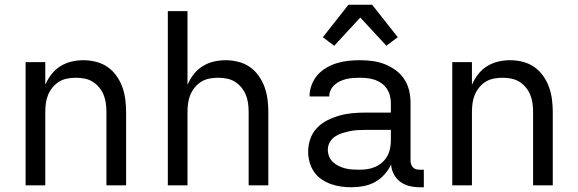

<svg xmlns="http://www.w3.org/2000/svg" viewBox="-20 -782 2440 810"><path d="M88 0V-520H171V-424Q181 -448 197 -468.5Q213 -489 234.5 -502.5Q256 -516 281 -522Q306 -528 332 -528Q358 -528 384.5 -521.5Q411 -515 433 -500Q455 -485 471 -462.5Q487 -440 496 -415Q505 -390 508.5 -363.5Q512 -337 512 -310V0H429V-310Q429 -328 426.5 -346.5Q424 -365 417 -382Q410 -399 398 -413.5Q386 -428 370.5 -437.5Q355 -447 336.5 -450.5Q318 -454 300 -454Q282 -454 263.5 -450.5Q245 -447 229.5 -437.5Q214 -428 202 -413.5Q190 -399 183 -382Q176 -365 173.5 -346.5Q171 -328 171 -310V0Z M688 0V-735H771V-424Q781 -448 797 -468.5Q813 -489 834.5 -502.5Q856 -516 881 -522Q906 -528 932 -528Q958 -528 984.5 -521.5Q1011 -515 1033 -500Q1055 -485 1071 -462.5Q1087 -440 1096 -415Q1105 -390 1108.5 -363.5Q1112 -337 1112 -310V0H1029V-310Q1029 -328 1026.5 -346.5Q1024 -365 1017 -382Q1010 -399 998 -413.5Q986 -428 970.5 -437.5Q955 -447 936.5 -450.5Q918 -454 900 -454Q882 -454 863.5 -450.5Q845 -447 829.5 -437.5Q814 -428 802 -413.5Q790 -399 783 -382Q776 -365 773.5 -346.5Q771 -328 771 -310V0Z M1464 8Q1441 8 1419 5Q1397 2 1376 -5.5Q1355 -13 1336 -26Q1317 -39 1304.5 -57.5Q1292 -76 1286 -98Q1280 -120 1280 -142Q1280 -169 1289 -195.5Q1298 -222 1317 -242Q1336 -262 1361 -274.5Q1386 -287 1412.5 -294.5Q1439 -302 1466.5 -304.5Q1494 -307 1521 -307H1629V-347Q1629 -363 1625 -378.5Q1621 -394 1612 -407.5Q1603 -421 1590 -430.5Q1577 -440 1562 -445Q1547 -450 1531 -452Q1515 -454 1499 -454Q1485 -454 1470.5 -453Q1456 -452 1442.5 -449Q1429 -446 1416 -440Q1403 -434 1392.5 -425Q1382 -416 1375.5 -403Q1369 -390 1369 -376V-375H1286V-377Q1286 -401 1295 -424.5Q1304 -448 1320 -466Q1336 -484 1357.5 -496.5Q1379 -509 1402.5 -516Q1426 -523 1450 -525.5Q1474 -528 1499 -528Q1525 -528 1551.5 -524.5Q1578 -521 1602.5 -511.5Q1627 -502 1649 -486Q1671 -470 1685.5 -448Q1700 -426 1706 -400Q1712 -374 1712 -347V-104Q1712 -97 1714.5 -89Q1717 -81 1722.5 -75.5Q1728 -70 1735.5 -68Q1743 -66 1751 -66H1768V8H1751Q1729 8 1708 3Q1687 -2 1669.5 -14.5Q1652 -27 1641.5 -47Q1631 -67 1630 -88Q1619 -65 1601.5 -45.5Q1584 -26 1562 -14Q1540 -2 1514.5 3Q1489 8 1464 8ZM1495 -66Q1513 -66 1530 -68.5Q1547 -71 1563 -78Q1579 -85 1592 -96.5Q1605 -108 1613.5 -123Q1622 -138 1625.5 -155Q1629 -172 1629 -189V-234H1521Q1505 -234 1488 -233Q1471 -232 1455 -228.5Q1439 -225 1423 -220Q1407 -215 1393.5 -206Q1380 -197 1371.5 -182Q1363 -167 1363 -150Q1363 -136 1368.5 -122Q1374 -108 1385 -98Q1396 -88 1409.5 -81.5Q1423 -75 1437 -71.5Q1451 -68 1466 -67Q1481 -66 1495 -66ZM1610 -589 1500 -708 1390 -589 1342 -625 1450 -762H1550L1658 -625Z M1888 0V-520H1971V-424Q1981 -448 1997 -468.5Q2013 -489 2034.5 -502.5Q2056 -516 2081 -522Q2106 -528 2132 -528Q2158 -528 2184.5 -521.5Q2211 -515 2233 -500Q2255 -485 2271 -462.5Q2287 -440 2296 -415Q2305 -390 2308.5 -363.5Q2312 -337 2312 -310V0H2229V-310Q2229 -328 2226.5 -346.5Q2224 -365 2217 -382Q2210 -399 2198 -413.5Q2186 -428 2170.5 -437.5Q2155 -447 2136.5 -450.5Q2118 -454 2100 -454Q2082 -454 2063.5 -450.5Q2045 -447 2029.5 -437.5Q2014 -428 2002 -413.5Q1990 -399 1983 -382Q1976 -365 1973.5 -346.5Q1971 -328 1971 -310V0Z"/></svg>

Font: R Plex Mono
Style: Regular
Weight: 400
Monospace: yes
Designer: Belleve Invis
Foundry: Belleve Invis
Version: Version 31.8.0